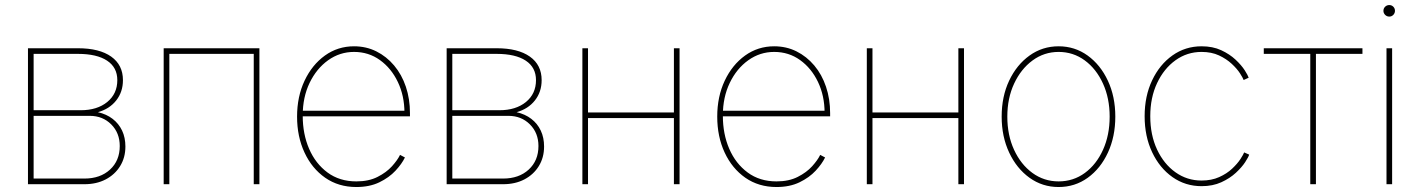

<svg xmlns="http://www.w3.org/2000/svg" viewBox="-20 -733 5651 764"><path d="M91.3 0V-541H290.5Q375.5 -541 422.4 -507.8Q469.2 -474.6 469.2 -414.1Q469.2 -367.2 442.4 -333.3Q415.5 -299.3 369.6 -286.6Q403.8 -278.8 428.2 -260Q452.6 -241.2 465.8 -213.4Q479 -185.5 479 -149.9Q479 -106 458 -72Q437 -38.1 400.4 -19Q363.8 0 315.9 0ZM113.8 -22.5H315.9Q378.9 -22.5 417.7 -58.1Q456.5 -93.8 456.5 -151.9Q456.5 -204.1 422.6 -238Q388.7 -272 337.4 -272H113.8ZM113.8 -294.4H301.3Q366.7 -294.4 406.7 -327.1Q446.8 -359.9 446.8 -414.1Q446.8 -464.8 406 -491.7Q365.2 -518.6 290.5 -518.6H113.8Z M1012.2 -541V0H989.7V-518.6H653.8V0H631.3V-541Z M1397.9 11.2Q1327.1 11.2 1274.2 -25.6Q1221.2 -62.5 1191.7 -126Q1162.1 -189.5 1162.1 -269Q1162.1 -348.6 1191.9 -411.9Q1221.7 -475.1 1272.9 -512Q1324.2 -548.8 1388.7 -548.8Q1437 -548.8 1477.5 -528.6Q1518.1 -508.3 1548.3 -472.4Q1578.6 -436.5 1595 -387.9Q1611.3 -339.4 1611.3 -282.7V-270H1173.8V-292.5H1598.6L1589.4 -283.7Q1589.4 -351.6 1563.2 -406.5Q1537.1 -461.4 1491.9 -493.9Q1446.8 -526.4 1388.7 -526.4Q1332 -526.4 1285.6 -493.2Q1239.3 -460 1211.9 -403.1Q1184.6 -346.2 1184.6 -274.4V-271.5Q1184.6 -199.7 1210 -140.9Q1235.4 -82 1283.2 -46.6Q1331.1 -11.2 1397.9 -11.2Q1447.3 -11.2 1482.4 -29.1Q1517.6 -46.9 1539.8 -71.5Q1562 -96.2 1571.8 -116.7L1591.3 -106.4Q1579.1 -81.1 1553.7 -53.7Q1528.3 -26.4 1489.5 -7.6Q1450.7 11.2 1397.9 11.2Z M1757.3 0V-541H1956.5Q2041.5 -541 2088.4 -507.8Q2135.3 -474.6 2135.3 -414.1Q2135.3 -367.2 2108.4 -333.3Q2081.5 -299.3 2035.6 -286.6Q2069.8 -278.8 2094.2 -260Q2118.7 -241.2 2131.8 -213.4Q2145 -185.5 2145 -149.9Q2145 -106 2124 -72Q2103 -38.1 2066.4 -19Q2029.8 0 1981.9 0ZM1779.8 -22.5H1981.9Q2044.9 -22.5 2083.7 -58.1Q2122.6 -93.8 2122.6 -151.9Q2122.6 -204.1 2088.6 -238Q2054.7 -272 2003.4 -272H1779.8ZM1779.8 -294.4H1967.3Q2032.7 -294.4 2072.8 -327.1Q2112.8 -359.9 2112.8 -414.1Q2112.8 -464.8 2072 -491.7Q2031.2 -518.6 1956.5 -518.6H1779.8Z M2672.4 -285.6V-263.2H2312V-285.6ZM2319.8 -541V0H2297.4V-541ZM2684.1 -541V0H2661.6V-541Z M3069.8 11.2Q2999 11.2 2946 -25.6Q2893.1 -62.5 2863.5 -126Q2834 -189.5 2834 -269Q2834 -348.6 2863.8 -411.9Q2893.6 -475.1 2944.8 -512Q2996.1 -548.8 3060.5 -548.8Q3108.9 -548.8 3149.4 -528.6Q3189.9 -508.3 3220.2 -472.4Q3250.5 -436.5 3266.8 -387.9Q3283.2 -339.4 3283.2 -282.7V-270H2845.7V-292.5H3270.5L3261.2 -283.7Q3261.2 -351.6 3235.1 -406.5Q3209 -461.4 3163.8 -493.9Q3118.7 -526.4 3060.5 -526.4Q3003.9 -526.4 2957.5 -493.2Q2911.1 -460 2883.8 -403.1Q2856.4 -346.2 2856.4 -274.4V-271.5Q2856.4 -199.7 2881.8 -140.9Q2907.2 -82 2955.1 -46.6Q3002.9 -11.2 3069.8 -11.2Q3119.1 -11.2 3154.3 -29.1Q3189.5 -46.9 3211.7 -71.5Q3233.9 -96.2 3243.7 -116.7L3263.2 -106.4Q3251 -81.1 3225.6 -53.7Q3200.2 -26.4 3161.4 -7.6Q3122.6 11.2 3069.8 11.2Z M3804.2 -285.6V-263.2H3443.8V-285.6ZM3451.7 -541V0H3429.2V-541ZM3815.9 -541V0H3793.5V-541Z M4192.4 11.2Q4127.9 11.2 4076.7 -25.6Q4025.4 -62.5 3995.6 -126Q3965.8 -189.5 3965.8 -269Q3965.8 -349.1 3995.6 -412.1Q4025.4 -475.1 4076.7 -512Q4127.9 -548.8 4192.4 -548.8Q4256.8 -548.8 4307.9 -512Q4358.9 -475.1 4388.4 -411.9Q4418 -348.6 4418 -269Q4418 -189.5 4388.7 -126Q4359.4 -62.5 4308.3 -25.6Q4257.3 11.2 4192.4 11.2ZM4192.4 -11.2Q4251 -11.2 4296.9 -44.9Q4342.8 -78.6 4369.1 -137Q4395.5 -195.3 4395.5 -269Q4395.5 -342.3 4368.9 -400.6Q4342.3 -459 4296.4 -492.7Q4250.5 -526.4 4192.4 -526.4Q4134.8 -526.4 4088.6 -492.4Q4042.5 -458.5 4015.4 -400.4Q3988.3 -342.3 3988.3 -269Q3988.3 -195.3 4015.1 -137Q4042 -78.6 4088.1 -44.9Q4134.3 -11.2 4192.4 -11.2Z M4761.2 7.8Q4696.8 7.8 4645.5 -28.3Q4594.2 -64.5 4564.5 -127.4Q4534.7 -190.4 4534.7 -270.5Q4534.7 -350.6 4564.5 -413.3Q4594.2 -476.1 4645.5 -512.5Q4696.8 -548.8 4761.2 -548.8Q4805.7 -548.8 4839.4 -533.2Q4873 -517.6 4896.5 -495.6Q4919.9 -473.6 4932.9 -453.4Q4945.8 -433.1 4948.7 -423.8L4928.7 -414.6Q4925.8 -422.9 4914.1 -441.2Q4902.3 -459.5 4881.3 -479Q4860.4 -498.5 4830.6 -512.5Q4800.8 -526.4 4761.2 -526.4Q4703.6 -526.4 4657.5 -493.2Q4611.3 -460 4584.2 -402.3Q4557.1 -344.7 4557.1 -270.5Q4557.1 -195.8 4584.2 -137.9Q4611.3 -80.1 4657.5 -47.4Q4703.6 -14.6 4761.2 -14.6Q4800.8 -14.6 4831.3 -28.3Q4861.8 -42 4882.8 -61.8Q4903.8 -81.5 4915.8 -99.9Q4927.7 -118.2 4930.7 -126.5L4950.7 -117.7Q4947.8 -107.9 4934.6 -87.6Q4921.4 -67.4 4897.7 -45.4Q4874 -23.4 4839.8 -7.8Q4805.7 7.8 4761.2 7.8Z M5193.8 0V-518.6H5008.8V-541H5401.4V-518.6H5216.3V0Z M5497.1 0V-541H5519.5V0ZM5508.3 -667Q5498.5 -667 5491.7 -673.8Q5484.9 -680.7 5484.9 -689.9Q5484.9 -699.7 5491.7 -706.3Q5498.5 -712.9 5508.3 -712.9Q5517.6 -712.9 5524.2 -706.3Q5530.8 -699.7 5530.8 -689.9Q5530.8 -680.7 5524.2 -673.8Q5517.6 -667 5508.3 -667Z"/></svg>

Font: Inter 17pt Thin
Style: Regular
Weight: 250
Version: Version 4.001;git-66647c0bb